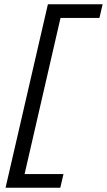

<svg xmlns="http://www.w3.org/2000/svg" viewBox="-20 -770 500 898"><path d="M6 108 204 -750H460L445 -686H263L95 44H277L262 108Z"/></svg>

Font: Instrument Sans
Style: Italic
Weight: 400
Italic angle: -13°
Designer: Rodrigo Fuenzalida
Foundry: fragTYPE
Version: Version 1.000;gftools[0.9.28]